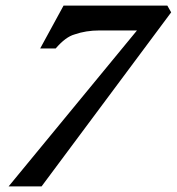

<svg xmlns="http://www.w3.org/2000/svg" viewBox="-20 -663 629 683"><path d="M10.7 0 467.3 -554.7H334Q285.6 -554.7 245.1 -540.5Q213.4 -531.7 178.2 -490.7H123L206.1 -643.1H575.2L588.9 -619.1L127.9 0Z"/></svg>

Font: Elstob 6pt
Style: Italic
Weight: 700
Italic angle: -20°
Designer: Peter S. Baker
Version: Version 1.015